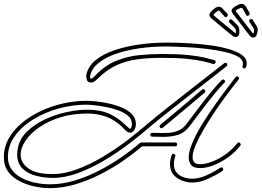

<svg xmlns="http://www.w3.org/2000/svg" viewBox="-73 -942 1357 996"><path d="M1236 -748Q1227 -750 1221 -759Q1217 -763 1205.5 -778.5Q1194 -794 1179 -813.5Q1164 -833 1151 -849.5Q1138 -866 1133 -874Q1127 -883 1129 -890Q1132 -903 1163 -917Q1175 -924 1186 -921Q1197 -918 1204 -906Q1206 -901 1211 -893Q1216 -885 1222 -875Q1223 -872 1222 -869Q1221 -863 1214.5 -860.5Q1208 -858 1205 -863Q1200 -871 1186 -897Q1184 -901 1181 -902Q1178 -902 1171 -899Q1155 -892 1152 -889Q1149 -886 1150 -884Q1155 -878 1167.5 -861.5Q1180 -845 1194.5 -826Q1209 -807 1221 -791.5Q1233 -776 1236 -772Q1239 -768 1240.5 -768Q1242 -768 1243 -773Q1245 -781 1245 -786Q1245 -791 1240 -799L1221 -829Q1219 -832 1220 -835Q1221 -841 1228 -843Q1235 -845 1238 -839L1258 -807Q1264 -797 1264 -789Q1264 -781 1261 -769Q1255 -744 1236 -748ZM1149 -750Q1140 -750 1132 -757Q1128 -760 1113 -772.5Q1098 -785 1079 -800.5Q1060 -816 1044 -829.5Q1028 -843 1021 -849Q1013 -857 1013 -864Q1013 -877 1040 -898Q1051 -907 1062 -907Q1074 -907 1083 -896Q1086 -892 1093 -885Q1100 -878 1107 -870Q1109 -868 1109 -864Q1109 -859 1103.5 -855Q1098 -851 1093 -855Q1087 -862 1067 -884Q1064 -887 1061 -887Q1059 -887 1052 -882Q1039 -872 1036.5 -868.5Q1034 -865 1035 -863Q1041 -858 1057 -844.5Q1073 -831 1091.5 -816Q1110 -801 1125 -788.5Q1140 -776 1144 -773Q1148 -770 1149.5 -770Q1151 -770 1151 -776Q1151 -784 1150 -788.5Q1149 -793 1142 -800L1117 -825Q1114 -828 1114 -831Q1114 -837 1120.5 -840.5Q1127 -844 1131 -839L1158 -812Q1166 -804 1167.5 -796Q1169 -788 1169 -776Q1169 -750 1149 -750ZM398 -514Q382 -514 377.5 -528Q373 -542 375 -554Q384 -598 422.5 -629.5Q461 -661 519.5 -681Q578 -701 648 -711Q718 -721 791 -721Q801 -721 835 -720.5Q869 -720 916.5 -717Q964 -714 1014 -707.5Q1064 -701 1108 -689Q1152 -677 1179.5 -658.5Q1207 -640 1207 -613Q1207 -602 1203 -593Q1200 -587 1194 -587Q1190 -587 1186.5 -591Q1183 -595 1185 -601Q1187 -604 1187 -607Q1187 -610 1187 -613Q1187 -634 1161 -648.5Q1135 -663 1093 -672.5Q1051 -682 1003 -688Q955 -694 910 -696.5Q865 -699 832.5 -700Q800 -701 791 -701Q716 -701 648 -691Q580 -681 526 -662Q472 -643 437.5 -615Q403 -587 395 -550Q395 -549 394.5 -547Q394 -545 394 -543Q394 -534 398 -534Q405 -534 413.5 -542Q422 -550 426 -555Q475 -605 532 -627.5Q589 -650 649 -656Q709 -662 766 -662Q849 -662 902 -656.5Q955 -651 987 -643.5Q1019 -636 1039 -630Q1046 -627 1046 -621Q1046 -616 1042 -612.5Q1038 -609 1033 -610Q1014 -616 983 -623.5Q952 -631 900 -636.5Q848 -642 766 -642Q702 -642 644.5 -635Q587 -628 534.5 -605Q482 -582 433 -533Q426 -526 417.5 -520Q409 -514 398 -514ZM186 34Q149 34 107.5 25.5Q66 17 29.5 -1.5Q-7 -20 -30 -50.5Q-53 -81 -53 -126Q-53 -179 -27.5 -224Q-2 -269 41.5 -305Q85 -341 140 -366.5Q195 -392 255.5 -405.5Q316 -419 374 -419Q393 -419 425 -416Q457 -413 492.5 -405Q528 -397 560 -383.5Q592 -370 612 -349Q632 -328 632 -299Q632 -295 631.5 -291.5Q631 -288 630 -283Q629 -276 622 -265Q615 -254 600 -254Q590 -254 576.5 -267.5Q563 -281 556 -288Q519 -322 475.5 -337.5Q432 -353 380 -353Q302 -353 238.5 -333Q175 -313 129 -280.5Q83 -248 58.5 -211Q34 -174 34 -139Q34 -98 74 -68.5Q114 -39 201 -39Q260 -39 326 -63.5Q392 -88 458.5 -127.5Q525 -167 585.5 -213Q646 -259 694 -301Q709 -314 739.5 -338.5Q770 -363 809.5 -394.5Q849 -426 891.5 -459Q934 -492 973.5 -523Q1013 -554 1044 -578Q1075 -602 1090 -614Q1092 -616 1096 -616Q1106 -616 1106 -605Q1106 -601 1102 -598Q1087 -586 1056.5 -562Q1026 -538 986.5 -507.5Q947 -477 904.5 -443.5Q862 -410 822.5 -379Q783 -348 752.5 -323.5Q722 -299 707 -286Q659 -244 598 -197.5Q537 -151 469 -110.5Q401 -70 332.5 -44.5Q264 -19 201 -19Q159 -19 116 -29.5Q73 -40 44.5 -67Q16 -94 16 -142Q16 -150 17 -158.5Q18 -167 20 -176Q30 -224 68.5 -261Q107 -298 161 -323Q215 -348 273 -360.5Q331 -373 380 -373Q447 -373 494.5 -351.5Q542 -330 586 -286Q589 -284 593 -280Q597 -276 601 -274Q607 -274 610 -288Q611 -291 611 -294Q611 -297 611 -300Q611 -324 591.5 -341Q572 -358 542 -369Q512 -380 479 -386.5Q446 -393 417.5 -396Q389 -399 374 -399Q304 -399 232.5 -379.5Q161 -360 101 -323.5Q41 -287 4.5 -237Q-32 -187 -32 -127Q-32 -90 -12.5 -63Q7 -36 39 -19Q71 -2 109.5 6Q148 14 186 14Q250 14 314.5 -5.5Q379 -25 441 -57Q503 -89 557 -126.5Q611 -164 654 -201Q654 -201 656.5 -202Q659 -203 660 -203H836Q846 -203 846 -193Q846 -183 836 -183H664Q621 -146 566 -108Q511 -70 448 -38Q385 -6 318.5 14Q252 34 186 34ZM964 -70Q932 -70 919 -85.5Q906 -101 906 -124Q906 -151 917.5 -182Q929 -213 943 -240Q957 -267 965 -280Q985 -314 1016 -360Q1047 -406 1082.5 -454Q1118 -502 1149 -542Q1152 -546 1157 -546Q1162 -546 1166 -540.5Q1170 -535 1165 -530Q1160 -524 1140.5 -499Q1121 -474 1094 -437.5Q1067 -401 1038 -357.5Q1009 -314 983.5 -270.5Q958 -227 942 -189.5Q926 -152 926 -127Q926 -90 964 -90Q992 -90 1027.5 -103.5Q1063 -117 1098 -142Q1133 -167 1158 -199Q1161 -203 1166 -203Q1171 -203 1174.5 -197Q1178 -191 1173 -186Q1148 -153 1111 -126.5Q1074 -100 1035.5 -85Q997 -70 964 -70ZM776 -232Q762 -232 747.5 -232.5Q733 -233 717 -233Q707 -233 707 -243Q707 -253 717 -253Q730 -253 744 -252.5Q758 -252 772 -252Q787 -252 802.5 -253Q818 -254 833 -258Q853 -263 869 -274Q885 -285 902 -309Q936 -355 970 -399Q1004 -443 1032.5 -477Q1061 -511 1078 -527Q1081 -530 1085 -530Q1090 -530 1093.5 -524Q1097 -518 1091 -513Q1075 -497 1047 -463.5Q1019 -430 985.5 -386.5Q952 -343 918 -297Q887 -254 852 -243Q817 -232 776 -232ZM765 -277Q755 -277 755 -287Q755 -292 759 -295Q782 -314 820 -345.5Q858 -377 899.5 -412.5Q941 -448 975 -477Q977 -479 981 -479Q992 -479 992 -468Q992 -465 988 -461Q954 -432 912.5 -397Q871 -362 833 -330.5Q795 -299 771 -279Q769 -277 765 -277ZM922 5Q901 5 874.5 -4Q848 -13 828.5 -34Q809 -55 809 -91Q809 -102 811 -113Q813 -124 817 -137Q820 -144 826 -144Q831 -144 834.5 -140.5Q838 -137 836 -131Q829 -110 829 -92Q829 -63 844 -46Q859 -29 881 -22Q903 -15 922 -15Q959 -15 997 -32Q1035 -49 1070 -72Q1074 -74 1075 -74Q1080 -74 1082.5 -70.5Q1085 -67 1085 -63Q1085 -58 1081 -55Q1045 -32 1004 -13.5Q963 5 922 5ZM1149 -750Q1140 -750 1132 -757Q1128 -760 1113 -772.5Q1098 -785 1079 -800.5Q1060 -816 1044 -829.5Q1028 -843 1021 -849Q1013 -857 1013 -864Q1013 -877 1040 -898Q1051 -907 1062 -907Q1074 -907 1083 -896Q1086 -892 1093 -885Q1100 -878 1107 -870Q1109 -868 1109 -864Q1109 -859 1103.5 -855Q1098 -851 1093 -855Q1087 -862 1067 -884Q1064 -887 1061 -887Q1059 -887 1052 -882Q1039 -872 1036.5 -868.5Q1034 -865 1035 -863Q1041 -858 1057 -844.5Q1073 -831 1091.5 -816Q1110 -801 1125 -788.5Q1140 -776 1144 -773Q1148 -770 1149.5 -770Q1151 -770 1151 -776Q1151 -784 1150 -788.5Q1149 -793 1142 -800L1117 -825Q1114 -828 1114 -831Q1114 -837 1120.5 -840.5Q1127 -844 1131 -839L1158 -812Q1166 -804 1167.5 -796Q1169 -788 1169 -776Q1169 -750 1149 -750Z"/></svg>

Font: Neonderthaw
Style: Regular
Weight: 400
Designer: Robert E. Leuschke
Foundry: Robert E. Leuschke
Version: Version 1.010; ttfautohint (v1.8.3)